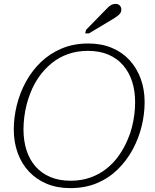

<svg xmlns="http://www.w3.org/2000/svg" viewBox="-20 -952 796 989"><path d="M342 17Q274 17 220.5 -5.5Q167 -28 129 -68.5Q91 -109 71 -164.5Q51 -220 51 -285Q51 -347 66.5 -410Q82 -473 113 -530Q144 -587 190 -631.5Q236 -676 297.5 -702Q359 -728 435 -728Q502 -728 556 -705.5Q610 -683 647.5 -642Q685 -601 705 -546Q725 -491 725 -426Q725 -364 709.5 -301Q694 -238 663 -181Q632 -124 586 -79Q540 -34 479 -8.5Q418 17 342 17ZM433 -690Q377 -690 330.5 -673.5Q284 -657 247 -627Q210 -597 182.5 -558.5Q155 -520 137 -474Q125 -444 117 -412.5Q109 -381 105 -348.5Q101 -316 101 -285Q101 -227 116.5 -178.5Q132 -130 162.5 -95Q193 -60 238.5 -40.5Q284 -21 344 -21Q399 -21 445.5 -37.5Q492 -54 529 -83.5Q566 -113 593.5 -152.5Q621 -192 639 -236Q652 -266 660 -298Q668 -330 672 -362Q676 -394 676 -426Q676 -484 660.5 -532Q645 -580 614.5 -615.5Q584 -651 538.5 -670.5Q493 -690 433 -690ZM513 -890Q526 -903 535 -912.5Q544 -922 554 -927Q564 -932 575 -932Q590 -932 597.5 -923Q605 -914 605 -903Q605 -892 599.5 -884Q594 -876 583 -868Q572 -860 555 -850L438 -780H419L423 -798Z"/></svg>

Font: Roboto Serif 20pt Thin
Style: Italic
Weight: 250
Italic angle: -10°
Version: Version 1.007